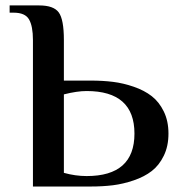

<svg xmlns="http://www.w3.org/2000/svg" viewBox="-20 -680 654 700"><path d="M100.1 0V-534.2Q100.1 -584.5 85.9 -609.1Q71.8 -633.8 29.8 -633.8H15.1V-660.2H123Q175.8 -660.2 194.3 -634.5Q212.9 -608.9 212.9 -534.2V-386.2H311Q354 -386.2 391.6 -381.6Q429.2 -377 467.5 -363.8Q505.9 -350.6 533 -329.6Q560.1 -308.6 577.1 -273.7Q594.2 -238.8 594.2 -192.9Q594.2 -147 577.1 -112.1Q560.1 -77.1 533.2 -56.4Q506.3 -35.6 467.8 -22.5Q429.2 -9.3 391.8 -4.6Q354.5 0 311 0ZM295.9 -38.1Q470.2 -38.1 470.2 -192.9Q470.2 -348.1 295.9 -348.1Q260.7 -348.1 212.9 -335.9V-49.8Q254.9 -38.1 295.9 -38.1Z"/></svg>

Font: El Messiri SemiBold
Style: Regular
Weight: 600
Designer: Mohamed Gaber
Foundry: Kief Type Foundry
Version: Version 2.007;PS 002.007;hotconv 1.0.88;makeotf.lib2.5.64775